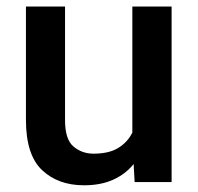

<svg xmlns="http://www.w3.org/2000/svg" viewBox="-20 -548 596 578"><path d="M385.3 0 382.3 -54.2Q357.9 -23.9 320.8 -7.1Q283.7 9.8 232.9 9.8Q154.8 9.8 106.4 -36.1Q58.1 -82 58.1 -187V-528.3H175.8V-186Q175.8 -128.4 201.2 -106.9Q226.6 -85.4 261.7 -85.4Q308.1 -85.4 336.2 -102.8Q364.3 -120.1 378.4 -148.9V-528.3H496.6V0Z"/></svg>

Font: Vazirmatn UI Medium
Style: Regular
Weight: 500
Designer: Saber Rastikerdar
Foundry: Saber Rastikerdar
Version: Version 33.003